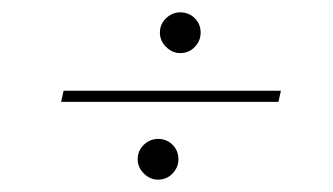

<svg xmlns="http://www.w3.org/2000/svg" viewBox="-20 -448 540 311"><path d="M79 -283 83 -301H435L431 -283ZM236 -157Q223 -157 213 -167Q203 -177 203 -190Q203 -204 213 -213.5Q223 -223 236 -223Q250 -223 259.5 -213.5Q269 -204 269 -190Q269 -177 259.5 -167Q250 -157 236 -157ZM272 -362Q259 -362 249 -372Q239 -382 239 -395Q239 -409 249 -418.5Q259 -428 272 -428Q286 -428 295.5 -418.5Q305 -409 305 -395Q305 -382 295.5 -372Q286 -362 272 -362Z"/></svg>

Font: DM Sans 28pt Thin
Style: Italic
Weight: 250
Italic angle: -10°
Version: Version 4.004;gftools[0.9.30]